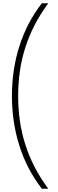

<svg xmlns="http://www.w3.org/2000/svg" viewBox="-20 -793 357 1174"><path d="M53 -207C53 7 114 205 236 361H275C144 184 91 -1 91 -207C91 -411 145 -597 275 -773H236C114 -617 53 -420 53 -207Z"/></svg>

Font: Noto Sans Telugu ExtraCondensed ExtraLight
Style: Regular
Weight: 200
Width: 2
Designer: Jelle Bosma - Monotype Design Team
Foundry: Monotype Imaging Inc.
Version: Version 2.005